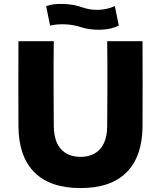

<svg xmlns="http://www.w3.org/2000/svg" viewBox="-20 -943 820 978"><path d="M253 -627Q253 -547 253 -473.5Q253 -400 254 -300Q255 -222 291 -183Q327 -144 390 -144Q453 -144 489 -183Q525 -222 526 -300Q527 -400 527 -473.5Q527 -547 527 -627Q526 -658 526 -733H706Q707 -511 706 -300Q705 -146 625 -65.5Q545 15 390 15Q235 15 155 -65.5Q75 -146 74 -300Q73 -511 74 -733H254Q254 -658 253 -627ZM401 -905Q441 -891 484 -893Q527 -895 565 -912L585 -813Q548 -793 492 -791.5Q436 -790 391 -805Q355 -817 314 -819Q273 -821 235 -813L215 -912Q252 -925 304 -923Q356 -921 401 -905Z"/></svg>

Font: Kreadon
Style: Regular
Weight: 400
Designer: kohakuno
Foundry: StudioGnu
Version: Version 1.000;Glyphs 3.1.2 (3151)